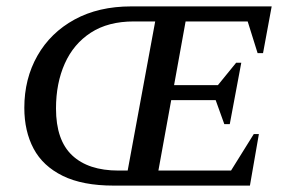

<svg xmlns="http://www.w3.org/2000/svg" viewBox="-20 -580 900 600"><path d="M335 0Q238 0 176 -30.5Q114 -61 85 -115.5Q56 -170 56 -243Q56 -334 97 -406Q138 -478 213 -519Q288 -560 390 -560H829L802 -414H785L754 -513H560L524 -314H661L718 -384H734L698 -192H681L654 -267H515L475 -47H702L773 -161H789L761 0ZM350 -47H379L465 -513H398Q318 -513 264 -478Q210 -443 182.5 -381.5Q155 -320 155 -241Q155 -142 205.5 -94.5Q256 -47 350 -47Z"/></svg>

Font: Spectral SC Medium
Style: Italic
Weight: 500
Italic angle: -10°
Designer: Jean-Baptiste Levee
Foundry: Production Type
Version: Version 2.001